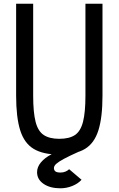

<svg xmlns="http://www.w3.org/2000/svg" viewBox="-20 -820 640 1036"><path d="M300 14Q213 14 162 -16.5Q111 -47 89 -117Q67 -187 67 -304V-800H159V-304Q159 -214 172 -163Q185 -112 216 -91.5Q247 -71 300 -71Q354 -71 384.5 -91.5Q415 -112 428 -163Q441 -214 441 -304V-800H533V-304Q533 -187 511 -117Q489 -47 438.5 -16.5Q388 14 300 14ZM306 196Q250 196 215 172Q180 148 180 109Q180 81 201 56Q222 31 257 13Q292 -5 330 -12L402 0Q355 21 326 36.5Q297 52 283.5 64Q270 76 271 89Q272 100 280 105.5Q288 111 307 111Q321 111 333 106Q345 101 353 93L420 150Q401 171 370 183.5Q339 196 306 196Z"/></svg>

Font: Victor Mono SemiBold
Style: Regular
Weight: 600
Monospace: yes
Designer: Rune Bjørnerås
Version: Version 1.561;gftools[0.9.30]